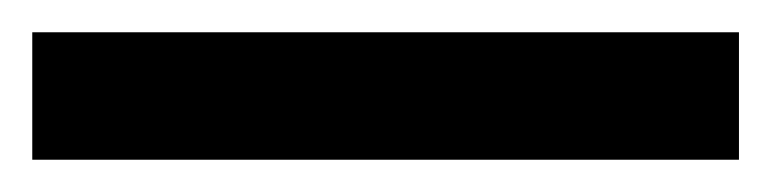

<svg xmlns="http://www.w3.org/2000/svg" viewBox="-22 63 478 119"><path d="M436 162H-2V83H436Z"/></svg>

Font: Noto Sans Ethiopic SemiCondensed
Style: Bold
Weight: 700
Width: 4
Designer: Monotype Design Team
Foundry: Monotype Imaging Inc.
Version: Version 2.102; ttfautohint (v1.8.4.7-5d5b)